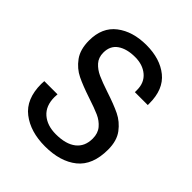

<svg xmlns="http://www.w3.org/2000/svg" viewBox="-185 -752 874 874"><g transform="rotate(45 251.5 -315.5)"><path d="M448 -464V-453H365V-467Q365 -514 333.5 -540.5Q302 -567 253 -567Q200 -567 168 -545Q136 -523 136 -479Q136 -447 154.5 -426.5Q173 -406 200.5 -393.5Q228 -381 276 -365Q337 -345 374 -327Q411 -309 437.5 -274Q464 -239 464 -182Q464 -82 406 -35.5Q348 11 250 11Q156 11 96.5 -35Q37 -81 37 -178L38 -197H123L122 -178Q122 -122 156 -92.5Q190 -63 246 -63Q310 -63 344.5 -90Q379 -117 379 -168Q379 -202 360.5 -224Q342 -246 314 -258.5Q286 -271 237 -287Q177 -307 140 -325Q103 -343 77 -378.5Q51 -414 51 -472Q51 -556 107 -599Q163 -642 251 -642Q339 -642 393.5 -598Q448 -554 448 -464Z"/></g></svg>

Font: Pragati Narrow
Style: Regular
Weight: 400
Designer: Hector Gatti, Marcela Romero, Pablo Cosgaya and Nicolas Silva
Foundry: Omnibus-Type
Version: Version 1.010; ttfautohint (v1.3)